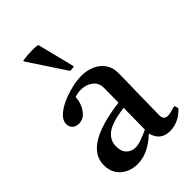

<svg xmlns="http://www.w3.org/2000/svg" viewBox="-226 -843 945 945"><g transform="rotate(-45 246.5 -370.0)"><path d="M383 10Q317 10 300 -56Q229 12 155 12Q104 12 68.5 -18.5Q33 -49 33 -103Q33 -235 302 -269Q302 -293 302.5 -318Q303 -343 303 -371Q303 -406 277.5 -425.5Q252 -445 216 -445Q190 -445 172 -437Q172 -414 162 -390Q152 -366 134.5 -349.5Q117 -333 92 -333Q70 -333 57.5 -345.5Q45 -358 45 -376Q45 -400 67.5 -421.5Q90 -443 125 -458.5Q160 -474 198 -483Q236 -492 266 -492Q303 -492 334.5 -478.5Q366 -465 385.5 -438.5Q405 -412 405 -373Q405 -349 404 -310.5Q403 -272 402.5 -228.5Q402 -185 401 -146Q400 -107 400 -83Q400 -51 428 -51Q446 -51 483 -63Q487 -58 488.5 -52Q490 -46 491 -41Q466 -14 438.5 -2Q411 10 383 10ZM300 -83 302 -233Q210 -221 175.5 -194Q141 -167 141 -125Q141 -90 159.5 -71.5Q178 -53 206 -53Q224 -53 246.5 -61Q269 -69 300 -83ZM116 -742V-746Q151 -752 190 -752Q219 -752 224 -747L273 -551Q267 -549 258 -548Q249 -547 244 -548Z"/></g></svg>

Font: Tiro Devanagari Sanskrit
Style: Regular
Weight: 400
Designer: Devanagari: John Hudson & Fiona Ross. Latin: John Hudson.
Foundry: Tiro Typeworks Ltd.
Version: Version 1.52